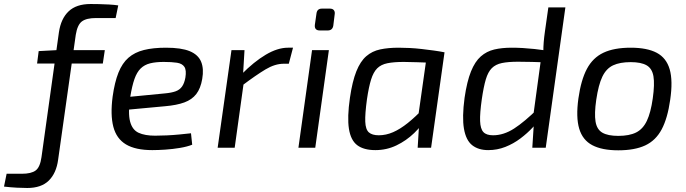

<svg xmlns="http://www.w3.org/2000/svg" viewBox="-140 -737 3424 958"><path d="M312 -717Q329 -717 354 -716.5Q379 -716 405 -714.5Q431 -713 450 -710L437 -647H339Q291 -647 268.5 -630Q246 -613 238 -563L150 60Q141 127 103.5 164Q66 201 -4 201Q-26 201 -55.5 199.5Q-85 198 -120 194L-107 130H-31Q16 130 38 113.5Q60 97 67 47L154 -576Q164 -644 202.5 -680.5Q241 -717 312 -717ZM383 -487 373 -420H45L53 -482L146 -487Z M688 -499Q765 -499 807 -481.5Q849 -464 863.5 -429Q878 -394 869 -343Q861 -296 839.5 -268Q818 -240 780 -226Q742 -212 684 -207L447 -185L456 -249L683 -271Q716 -274 736.5 -281.5Q757 -289 768.5 -305.5Q780 -322 785 -350Q791 -387 780 -403.5Q769 -420 743 -424Q717 -428 677 -428Q637 -428 609 -421Q581 -414 562 -395.5Q543 -377 531 -343Q519 -309 510 -254Q498 -173 509 -131Q520 -89 551.5 -74.5Q583 -60 634 -60Q661 -60 692.5 -61.5Q724 -63 755 -66Q786 -69 813 -72L819 -15Q794 -5 758 1Q722 7 685.5 9.5Q649 12 620 12Q536 12 488.5 -16.5Q441 -45 425.5 -104.5Q410 -164 422 -255Q432 -327 451 -374.5Q470 -422 501 -449Q532 -476 578 -487.5Q624 -499 688 -499Z M1080 -487 1072 -353 1078 -338 1031 0H946L1015 -487ZM1322 -499 1301 -419H1276Q1232 -419 1184.5 -390.5Q1137 -362 1068 -310L1064 -365Q1127 -429 1186 -464Q1245 -499 1297 -499Z M1501 -487 1433 0H1349L1417 -487ZM1506 -694Q1520 -694 1526 -686Q1532 -678 1530 -666L1523 -609Q1519 -585 1495 -585H1456Q1428 -585 1431 -613L1439 -669Q1442 -694 1466 -694Z M1849 -499Q1875 -499 1904.5 -497.5Q1934 -496 1964 -492.5Q1994 -489 2023.5 -485Q2053 -481 2078 -476L2040 -423Q1985 -425 1941.5 -426.5Q1898 -428 1875 -428Q1825 -428 1793 -421.5Q1761 -415 1742 -396Q1723 -377 1711.5 -340Q1700 -303 1691 -242Q1681 -169 1682.5 -130Q1684 -91 1700.5 -76.5Q1717 -62 1750 -62Q1786 -62 1821.5 -77.5Q1857 -93 1895 -123.5Q1933 -154 1974 -197L1991 -156Q1966 -111 1926.5 -73Q1887 -35 1838 -11.5Q1789 12 1733 12Q1675 12 1642.5 -12.5Q1610 -37 1601 -94.5Q1592 -152 1606 -249Q1618 -331 1638 -381Q1658 -431 1687.5 -456.5Q1717 -482 1757 -490.5Q1797 -499 1849 -499ZM1992 -476H2078L2011 0H1944L1951 -115L1942 -123Z M2413 -499Q2466 -499 2527 -492.5Q2588 -486 2636 -476L2613 -425Q2558 -427 2514.5 -428Q2471 -429 2445 -429Q2396 -429 2364.5 -422.5Q2333 -416 2314 -397Q2295 -378 2284 -341Q2273 -304 2264 -242Q2254 -172 2255.5 -133Q2257 -94 2272 -78Q2287 -62 2320 -62Q2373 -62 2425 -95.5Q2477 -129 2546 -197L2563 -156Q2545 -130 2518 -101Q2491 -72 2456.5 -46Q2422 -20 2381.5 -4Q2341 12 2296 12Q2247 12 2216 -12.5Q2185 -37 2175 -94.5Q2165 -152 2178 -249Q2190 -331 2210 -380.5Q2230 -430 2259 -455.5Q2288 -481 2326 -490Q2364 -499 2413 -499ZM2681 -700 2583 0H2516L2523 -110L2515 -117L2562 -462L2571 -478Q2571 -504 2573 -528Q2575 -552 2579 -580L2596 -700Z M3007 -499Q3089 -499 3137 -473.5Q3185 -448 3201.5 -391Q3218 -334 3204 -239Q3191 -147 3161.5 -91.5Q3132 -36 3079.5 -11.5Q3027 13 2945 13Q2864 13 2815.5 -12.5Q2767 -38 2750 -95Q2733 -152 2746 -246Q2759 -338 2788.5 -393.5Q2818 -449 2871 -474Q2924 -499 3007 -499ZM3007 -427Q2953 -427 2919 -411Q2885 -395 2865.5 -354.5Q2846 -314 2835 -239Q2825 -170 2831.5 -130.5Q2838 -91 2865.5 -75Q2893 -59 2945 -59Q3000 -59 3034 -76Q3068 -93 3087.5 -134Q3107 -175 3117 -246Q3127 -317 3120.5 -356Q3114 -395 3086.5 -411Q3059 -427 3007 -427Z"/></svg>

Font: Exo 2
Style: Italic
Weight: 400
Italic angle: -8°
Designer: Natanael Gama
Foundry: Natanael Gama
Version: Version 2.010